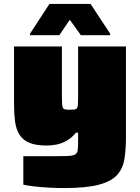

<svg xmlns="http://www.w3.org/2000/svg" viewBox="-20 -745 707 971"><path d="M305 206Q268 206 229 204Q190 202 155.5 198Q121 194 98 189V45Q123 45 147 45Q171 45 195.5 45Q220 45 244 45Q293 45 320 44Q347 43 358.5 37Q370 31 372.5 16.5Q375 2 375 -24V-74H364Q343 -48 317.5 -33.5Q292 -19 266 -14Q240 -9 217 -9Q160 -9 127 -23.5Q94 -38 77.5 -65.5Q61 -93 56 -132Q51 -171 51 -219V-510H293V-260Q293 -234 294 -219.5Q295 -205 298.5 -199Q302 -193 310 -191.5Q318 -190 332 -190Q347 -190 356 -191Q365 -192 369 -197.5Q373 -203 374 -215.5Q375 -228 375 -251V-510H617V-54Q617 9 609.5 57.5Q602 106 573 139Q544 172 480.5 189Q417 206 305 206ZM132 -567V-575L230 -725H438L537 -575V-567H389L333 -645L280 -567Z"/></svg>

Font: Saira Expanded Black
Style: Regular
Weight: 900
Width: 7
Designer: Hector Gatti with collaboration of the Omnibus-Type team
Foundry: Omnibus-Type
Version: Version 1.101